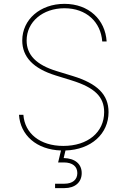

<svg xmlns="http://www.w3.org/2000/svg" viewBox="-20 -758 652 982"><path d="M261.7 204.1H309.6C363.8 204.1 397.9 174.3 397.9 127.4C397.9 80.6 363.8 51.8 305.7 50.3L314.9 11.7C446.8 7.3 535.2 -73.7 535.2 -184.6C535.2 -273.9 478 -330.6 352.5 -369.1L269.5 -394.5C165.5 -426.3 116.2 -477.1 116.2 -550.8C116.2 -646.5 198.7 -715.8 309.6 -715.8C422.4 -715.8 495.6 -645 502.9 -545.9H525.4C518.6 -657.7 434.1 -738.3 309.6 -738.3C185.5 -738.3 93.8 -658.2 93.8 -550.8C93.8 -466.8 149.9 -407.7 264.6 -372.1L346.7 -346.7C464.4 -310.1 512.7 -262.7 512.7 -184.6C512.7 -81.5 429.2 -11.7 303.7 -11.7C184.1 -11.7 106.4 -76.2 99.6 -170.9H77.1C84 -66.9 166 7.3 292 11.7L277.3 72.8H306.2C352.1 72.8 375.5 94.2 375.5 127.4C375.5 161.1 351.1 181.6 309.6 181.6H261.7Z"/></svg>

Font: Raveo Thin
Style: Regular
Weight: 100
Designer: Jakub Foglar, Rasmus Andersson (Inter)
Foundry: Jakubfoglar.com
Version: Version 1.100;Glyphs 3.2.3 (3260)